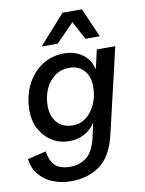

<svg xmlns="http://www.w3.org/2000/svg" viewBox="-111 -810 827 1095"><g transform="rotate(-10 302.0 -262.5)"><path d="M212 215Q153 215 105 195Q57 175 26.5 137.5Q-4 100 -10 48L97 22Q104 74 132 103.5Q160 133 222 133Q273 133 314 103Q355 73 374 -10L392 -93Q369 -55 329.5 -33.5Q290 -12 241 -12Q185 -12 141 -39.5Q97 -67 71.5 -114.5Q46 -162 46 -222Q46 -304 78.5 -369.5Q111 -435 167.5 -472.5Q224 -510 297 -510Q358 -510 402 -478.5Q446 -447 460 -389L485 -500H592L477 -8Q449 113 380 164Q311 215 212 215ZM278 -97Q320 -97 354 -123.5Q388 -150 408 -195Q428 -240 428 -295Q428 -354 396.5 -389Q365 -424 312 -424Q264 -424 228.5 -398.5Q193 -373 173 -329Q153 -285 153 -229Q153 -171 185.5 -134Q218 -97 278 -97ZM178 -571 329 -740H441L515 -571H432L375 -677L271 -571Z"/></g></svg>

Font: Work Sans Medium
Style: Italic
Weight: 500
Italic angle: -13°
Designer: Wei Huang
Foundry: Wei Huang
Version: Version 2.012; ttfautohint (v1.8.3)